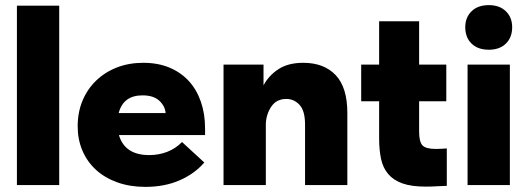

<svg xmlns="http://www.w3.org/2000/svg" viewBox="-20 -722 2055 749"><path d="M46 -700H211V0H46Z M547 7Q487 7 438 -10.5Q389 -28 354.5 -59.5Q320 -91 301.5 -134.5Q283 -178 283 -229Q283 -284 302 -329.5Q321 -375 355.5 -408Q390 -441 436.5 -459Q483 -477 539 -477Q596 -477 640.5 -458.5Q685 -440 716 -406.5Q747 -373 763.5 -325.5Q780 -278 780 -221V-195H444Q467 -117 562 -117Q600 -117 633 -130Q666 -143 690 -168L777 -88Q739 -44 680.5 -18.5Q622 7 547 7ZM536 -350Q461 -350 443 -281H626Q624 -308 601.5 -329Q579 -350 536 -350Z M1170 -236Q1170 -290 1148.5 -313Q1127 -336 1097 -336Q1059 -336 1039 -307Q1019 -278 1017 -240V0H852V-470H1008V-389Q1028 -427 1066 -452Q1104 -477 1163 -477Q1244 -477 1289.5 -429Q1335 -381 1335 -281V0H1170V-236Z M1389 -470H1459V-639H1615V-470H1721V-327H1615V-209Q1615 -169 1628 -155Q1641 -141 1680 -141Q1689 -141 1700.5 -141.5Q1712 -142 1723 -143V3Q1710 3 1687 4.5Q1664 6 1641 6Q1585 6 1550 -6.5Q1515 -19 1494.5 -43Q1474 -67 1466.5 -102Q1459 -137 1459 -182V-327H1389Z M1804 -470H1969V0H1804ZM1887 -528Q1844 -528 1819.5 -552Q1795 -576 1795 -616Q1795 -654 1819.5 -678Q1844 -702 1887 -702Q1929 -702 1953.5 -678Q1978 -654 1978 -616Q1978 -576 1953.5 -552Q1929 -528 1887 -528Z"/></svg>

Font: Tilda Sans Black
Style: Regular
Weight: 900
Designer: ParaType Ltd
Foundry: ParaType Ltd
Version: Version 1.009